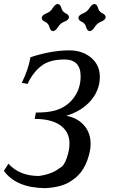

<svg xmlns="http://www.w3.org/2000/svg" viewBox="-63 -952 586 986"><path d="M170.4 14.2Q20.5 13.2 -43 -74.7L-19.5 -111.3Q37.1 -48.3 136.7 -48.3Q206.5 -58.1 243.7 -89.4Q265.6 -98.6 279.8 -140.1Q293.9 -181.6 293.9 -214.4Q293.9 -273.9 248 -307.6Q202.1 -341.3 115.2 -341.3L121.1 -374Q178.2 -374 212.9 -382.8Q275.9 -398.4 313.5 -446.8Q351.1 -495.1 351.1 -560.1Q351.1 -646.5 267.6 -646.5Q190.4 -646.5 147.5 -612.1Q104.5 -577.6 78.6 -521L48.8 -526.9Q82 -593.3 93.8 -658.2Q201.2 -693.4 293.5 -693.4Q361.8 -692.9 405.8 -655Q449.7 -617.2 449.7 -557.6Q449.7 -490.2 404.1 -436.3Q358.4 -382.3 277.3 -357.4Q335 -346.7 368.7 -308.3Q402.3 -270 402.3 -212.9Q402.3 -195.8 398.9 -177.2Q377 -69.8 306.2 -25.4Q259.8 9.3 170.4 14.2ZM209 -792Q195.8 -793.5 190.9 -812.7Q186 -832 168.7 -839.8Q151.4 -847.7 151.4 -859.9Q151.4 -874 176.3 -883.8Q196.8 -892.1 208.3 -911.1Q219.7 -930.2 233.4 -931.6Q247.1 -930.2 252 -911.1Q256.8 -892.1 273.9 -884Q291 -876 291 -864.3Q291 -849.6 266.6 -840.3Q246.1 -832 234.6 -812.7Q223.1 -793.5 209 -792ZM397.5 -792Q384.3 -793.5 379.4 -812.7Q374.5 -832 357.2 -839.8Q339.8 -847.7 339.8 -859.9Q339.8 -874 364.7 -883.8Q385.3 -892.1 396.7 -911.1Q408.2 -930.2 421.9 -931.6Q435.5 -930.2 440.4 -911.1Q445.3 -892.1 462.4 -884Q479.5 -876 479.5 -864.3Q479.5 -849.6 455.1 -840.3Q434.6 -832 423.1 -812.7Q411.6 -793.5 397.5 -792Z"/></svg>

Font: Kelvinch
Style: Italic
Weight: 400
Italic angle: -10°
Designer: Paul James Miller
Foundry: High-Logic / Made with FontCreator
Version: Version 3.40;July 22, 2017;FontCreator 11.0.0.2388 64-bit